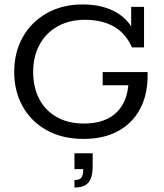

<svg xmlns="http://www.w3.org/2000/svg" viewBox="-20 -614 735 863"><path d="M355.6 10.4Q261 10.4 191 -28.2Q120.9 -66.8 82.4 -135Q43.9 -203.2 43.9 -290.4Q43.9 -379.4 82.7 -447.7Q121.5 -516 190.9 -555Q260.3 -594 351.2 -594Q443.3 -594 506 -556.4Q568.7 -518.9 593 -446.2L569.6 -457.8V-583H627.4V-401H573.2Q544.5 -465.1 491.1 -495Q437.8 -525 362.8 -525Q291 -525 238.5 -495.3Q186.1 -465.6 157.6 -413Q129.1 -360.4 129.1 -290.6Q129.1 -221.1 156.5 -168.9Q183.9 -116.6 235.3 -87.7Q286.7 -58.7 357.4 -58.7Q456.9 -58.7 508.8 -113.6Q560.6 -168.5 558.3 -271.3L595.1 -230.7H441.5V-290H643.4V-274.4Q643.4 -185.9 608.4 -122.1Q573.3 -58.2 509.2 -23.9Q445.1 10.4 355.6 10.4ZM314.7 228.9V195.3Q337.2 195.3 345.7 184.5Q354.2 173.8 354.2 146.3H314.7V74.9H396.5V133.4Q396.5 163.5 389.3 185.2Q382 207 364.4 217.9Q346.8 228.9 314.7 228.9Z"/></svg>

Font: Rokkitt SemiBold
Style: Regular
Weight: 600
Designer: Vernon Adams
Foundry: Vernon Adams
Version: Version 3.103